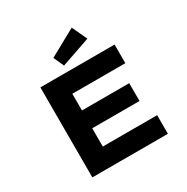

<svg xmlns="http://www.w3.org/2000/svg" viewBox="-207 -1118 1256 1293"><g transform="rotate(-30 421.5 -471.5)"><path d="M141.7 0V-700H718.7V-555.2H306.5V-144.8H729.1V0ZM227.7 -286.9V-425.4H674.1V-286.9ZM353.3 -747.5 316.7 -828.2 525.5 -943 580 -826Z"/></g></svg>

Font: Lexend Mega
Style: Regular
Weight: 400
Designer: Bonnie Shaver-Troup, Thomas Jockin
Foundry: Lexend
Version: Version 1.007